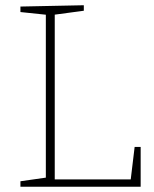

<svg xmlns="http://www.w3.org/2000/svg" viewBox="-20 -713 588 733"><path d="M494 -152H517V0H58V-21L163 -36L155 -26V-666L163 -656L58 -667V-688L300 -693V-672L181 -656L189 -666V-19L180 -28H487L478 -19Z"/></svg>

Font: Bitter Thin ExtraLight
Style: Regular
Weight: 250
Version: Version 2.002